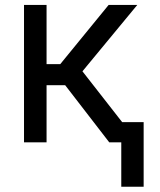

<svg xmlns="http://www.w3.org/2000/svg" viewBox="-20 -565 634 762"><path d="M75.3 0H164.8V-226.9H238.6L413.7 0H461.3V176.1H550.1V-80.3H464.8L307.2 -282L524.9 -545.5H411.2L219.1 -310.4H164.8V-545.5H75.3Z"/></svg>

Font: Margiela Sans Text
Style: Regular
Weight: 400
Designer: Stefan Endress, Andreas Faust
Version: Version 1.100;FEAKit 1.0